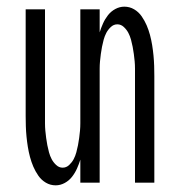

<svg xmlns="http://www.w3.org/2000/svg" viewBox="-20 -548 540 576"><path d="M147 8Q131 8 117.5 0Q104 -8 95 -21Q86 -34 80 -48Q74 -62 70 -77Q66 -92 63.5 -107.5Q61 -123 59.5 -138.5Q58 -154 57.5 -169.5Q57 -185 57 -200V-520H115V-200Q115 -189 115 -178Q115 -167 116 -156Q117 -145 118.5 -134Q120 -123 122 -112.5Q124 -102 127 -91Q130 -80 135 -70.5Q140 -61 148.5 -53Q157 -45 168 -45Q179 -45 187.5 -53Q196 -61 201 -70.5Q206 -80 209 -91Q212 -102 214 -112.5Q216 -123 217.5 -134Q219 -145 220 -156Q221 -167 221 -178Q221 -189 221 -200V-520H279V-451Q283 -464 289 -477.5Q295 -491 304 -502.5Q313 -514 326 -521Q339 -528 353 -528Q369 -528 382.5 -520Q396 -512 405 -499Q414 -486 420 -472Q426 -458 430 -443Q434 -428 436.5 -412.5Q439 -397 440.5 -381.5Q442 -366 442.5 -350.5Q443 -335 443 -320V0H385V-320Q385 -331 385 -342Q385 -353 384 -364Q383 -375 381.5 -386Q380 -397 378 -407.5Q376 -418 373 -429Q370 -440 365 -449.5Q360 -459 351.5 -467Q343 -475 332 -475Q321 -475 312.5 -467Q304 -459 299 -449.5Q294 -440 291 -429Q288 -418 286 -407.5Q284 -397 282.5 -386Q281 -375 280 -364Q279 -353 279 -342Q279 -331 279 -320V0H221V-69Q217 -56 211 -42.5Q205 -29 196 -17.5Q187 -6 174 1Q161 8 147 8Z"/></svg>

Font: Iosevka Term Curly Light
Style: Regular
Weight: 300
Designer: Belleve Invis
Foundry: Belleve Invis
Version: Version 32.3.0